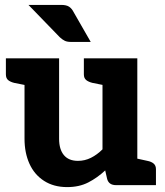

<svg xmlns="http://www.w3.org/2000/svg" viewBox="-20 -755 674 783"><path d="M254 8Q199 8 159.5 -17.5Q120 -43 100 -87.5Q80 -132 80 -189V-517H221V-189Q221 -146 240.5 -122.5Q260 -99 298 -99Q326 -99 351 -111.5Q376 -124 398 -146V-517H540V0H453Q424 0 417 -25L409 -60Q377 -30 340 -11Q303 8 254 8ZM518 0 531 -110 581 -99Q597 -96 606.5 -88Q616 -80 616 -65V0ZM102 -517 88 -407 38 -417Q22 -421 13 -428.5Q4 -436 4 -452V-517ZM420 -517 407 -407 357 -417Q341 -421 331.5 -428.5Q322 -436 322 -452V-517ZM96 -735H229Q251 -735 262 -727.5Q273 -720 280 -706L350 -584H270Q254 -584 244.5 -588.5Q235 -593 224 -603Z"/></svg>

Font: Aleo ExtraBold
Style: Regular
Weight: 800
Designer: Alessio Laiso
Foundry: Alessio Laiso
Version: Version 2.001;gftools[0.9.29]